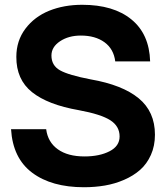

<svg xmlns="http://www.w3.org/2000/svg" viewBox="-20 -764 696 798"><path d="M321.8 -744.1Q451.7 -744.1 526.1 -683.3Q600.6 -622.6 604 -508.8H459Q452.6 -560.5 414.3 -588.4Q376 -616.2 315.9 -616.2Q265.1 -616.2 229.5 -592.5Q193.8 -568.8 193.8 -533.2Q193.8 -491.7 229.5 -471.7Q265.1 -451.7 356.9 -434.1Q488.8 -411.1 556.4 -355.5Q624 -299.8 624 -204.1Q624 -157.7 607.2 -120.1Q590.3 -82.5 562.3 -57.9Q534.2 -33.2 495.8 -16.6Q457.5 0 416 7.1Q374.5 14.2 329.1 14.2Q194.3 14.2 113.8 -46.1Q33.2 -106.4 25.9 -227.1H171.9Q178.7 -173.3 220.2 -143.6Q261.7 -113.8 331.1 -113.8Q393.6 -113.8 435.3 -135.3Q477.1 -156.7 477.1 -196.8Q477.1 -239.3 438.5 -264.2Q399.9 -289.1 307.1 -306.2Q178.7 -328.6 113 -381.1Q47.4 -433.6 47.9 -527.8Q47.9 -594.7 85.7 -644.8Q123.5 -694.8 184.8 -719.5Q246.1 -744.1 321.8 -744.1Z"/></svg>

Font: Nacelle Bold
Style: Regular
Weight: 700
Designer: Sora Sagano
Foundry: Sora Sagano
Version: Version 1.000;FEAKit 1.0